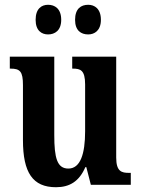

<svg xmlns="http://www.w3.org/2000/svg" viewBox="-20 -773 589 803"><path d="M349 -629C375 -629 402 -645 402 -690C402 -737 375 -753 349 -753C319 -753 294 -737 294 -690C294 -645 319 -629 349 -629ZM181 -629C209 -629 236 -645 236 -690C236 -737 209 -753 181 -753C154 -753 129 -737 129 -690C129 -645 154 -629 181 -629ZM214 10C271 10 311 -14 337 -74H341L360 0H527V-50H520C489 -50 466 -55 466 -114V-536H282V-486H285C316 -486 336 -480 336 -420V-224C336 -129 316 -68 266 -68C219 -68 207 -112 207 -208V-536H21V-486H24C64 -486 76 -474 76 -417V-187C76 -51 117 10 214 10Z"/></svg>

Font: Noto Serif Georgian ExtraCondensed Bold
Style: Regular
Weight: 700
Width: 2
Designer: Monotype Design Team, Akaki Razmadze
Foundry: Google LLC
Version: Version 2.003